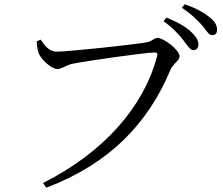

<svg xmlns="http://www.w3.org/2000/svg" viewBox="-20 -832 1040 896"><path d="M881 -598C896 -598 906 -607 906 -623C906 -643 896 -661 871 -684C846 -707 808 -730 756 -750L743 -733C787 -702 815 -671 835 -645C855 -620 867 -598 881 -598ZM970 -668C985 -668 993 -677 993 -693C993 -714 983 -733 955 -754C930 -774 893 -795 842 -812L829 -796C876 -764 899 -740 922 -715C944 -690 953 -668 970 -668ZM170 -647 151 -639C153 -612 156 -596 161 -582C171 -557 218 -510 248 -510C268 -510 289 -528 316 -534C373 -546 657 -587 701 -587C711 -587 717 -585 713 -570C652 -336 468 -123 181 22L196 44C491 -68 670 -255 775 -505C789 -538 818 -548 818 -570C818 -598 745 -655 715 -655C698 -655 692 -640 666 -635C618 -625 300 -591 244 -591C208 -591 187 -622 170 -647Z"/></svg>

Font: Noto Serif CJK JP
Style: Regular
Weight: 400
Designer: Ryoko NISHIZUKA 西塚涼子 (kana & ideographs); Frank Grießhammer (Latin, Greek & Cyrillic); Wenlong ZHANG 张文龙 (bopomofo); San
Foundry: Adobe Systems Incorporated
Version: Version 1.000;PS 1;hotconv 16.6.53;makeotf.lib2.5.65590